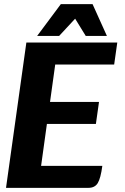

<svg xmlns="http://www.w3.org/2000/svg" viewBox="-20 -905 600 925"><path d="M246 -594 221 -414H457L442 -308H206L178 -106H473Q465 -46 451 -23Q437 0 406 0H9L107 -700H545L530 -594ZM273 -885H426L495 -732H393L342 -815L265 -732H159Z"/></svg>

Font: Krub
Style: Bold Italic
Weight: 700
Italic angle: -8°
Designer: Ekaluck Peanpanawate
Foundry: Cadson Demak Co.,Ltd.
Version: Version 1.000; ttfautohint (v1.6)